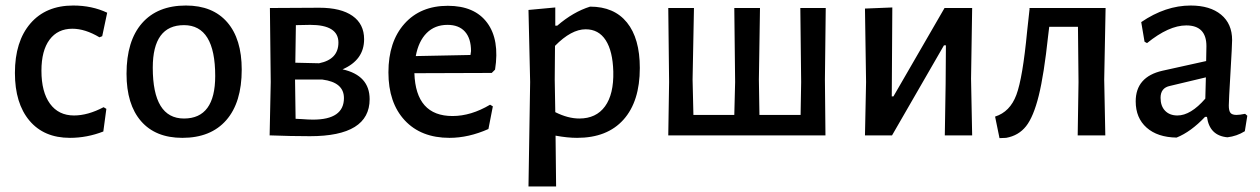

<svg xmlns="http://www.w3.org/2000/svg" viewBox="-20 -490 4560 695"><path d="M245 -470Q313 -470 368 -444L350 -359L340 -355Q288 -386 242 -386Q189 -386 159.5 -346.5Q130 -307 130 -234Q130 -157 161 -114.5Q192 -72 248 -72Q298 -72 355 -102L365 -96L354 -14Q295 9 233 9Q139 9 86.5 -53.5Q34 -116 34 -226Q34 -340 90 -405Q146 -470 245 -470Z M653 -470Q750 -470 802.5 -409.5Q855 -349 855 -238Q855 -119 799 -55Q743 9 640 9Q543 9 490.5 -51.5Q438 -112 438 -223Q438 -342 494 -406Q550 -470 653 -470ZM533 -245Q533 -61 646 -61Q759 -61 759 -215Q759 -399 646 -399Q533 -399 533 -245Z M956 0 960 -193 957 -461 1136 -462Q1214 -462 1256 -432.5Q1298 -403 1298 -348Q1298 -273 1220 -239Q1318 -217 1318 -131Q1318 3 1102 3Q1033 3 956 0ZM1103 -400Q1095 -400 1078 -399.5Q1061 -399 1051 -399L1049 -263L1135 -261Q1205 -275 1205 -336Q1205 -400 1103 -400ZM1147 -202H1048L1050 -60Q1057 -60 1070.5 -59Q1084 -58 1094.5 -57.5Q1105 -57 1113 -57Q1225 -57 1225 -135Q1225 -192 1147 -202Z M1607 9Q1504 9 1445 -54.5Q1386 -118 1386 -228Q1386 -339 1444 -404Q1502 -469 1601 -469Q1698 -469 1743.5 -407.5Q1789 -346 1772 -238L1760 -226L1480 -225Q1485 -70 1618 -70Q1685 -70 1754 -111L1764 -105L1748 -23Q1676 9 1607 9ZM1600 -400Q1554 -400 1524.5 -370.5Q1495 -341 1485 -287L1683 -291L1685 -305Q1685 -351 1663 -375.5Q1641 -400 1600 -400Z M1990 -463V-397H1997Q2055 -447 2116 -466Q2203 -466 2249.5 -408.5Q2296 -351 2296 -244Q2296 -123 2237 -57Q2178 9 2069 9Q2034 9 1991 1L1993 185H1893L1899 -193L1893 -454ZM1988 -202 1990 -84Q2036 -61 2077 -61Q2138 -61 2170 -105Q2202 -149 2200 -231Q2198 -305 2172.5 -344.5Q2147 -384 2100 -384Q2048 -384 1989 -324Z M2399 0 2402 -193 2399 -461H2492L2487 -202L2490 -74H2638L2641 -193L2638 -461H2731L2727 -202L2729 -74H2878L2880 -193L2877 -461H2969L2966 -202L2968 0Z M3111 0 3115 -193 3111 -459 3210 -463 3208 -141H3214L3399 -461H3499L3495 -205L3499 0H3400L3403 -186L3404 -326H3397L3209 0Z M3598 10 3582 -68Q3636 -85 3659 -146.5Q3682 -208 3698 -377L3707 -459L3706 -461H3982L3977 -202L3981 0H3881L3884 -193L3882 -393H3778L3774 -360Q3759 -220 3740 -143.5Q3721 -67 3694 -33Q3667 1 3622 9Z M4290 -470Q4360 -470 4400 -437Q4440 -404 4440 -345Q4440 -327 4434 -226Q4428 -125 4428 -108Q4428 -89 4434 -81.5Q4440 -74 4456 -74Q4467 -74 4487 -78L4495 -71L4486 -15Q4457 3 4423 7Q4358 1 4349 -67H4342Q4291 -13 4239 8Q4170 7 4130.5 -28Q4091 -63 4091 -123Q4091 -212 4188 -234L4346 -269L4347 -323Q4347 -398 4274 -398Q4211 -398 4132 -334L4123 -339L4111 -410Q4199 -470 4290 -470ZM4345 -210 4215 -179Q4181 -172 4181 -136Q4181 -106 4197.5 -89Q4214 -72 4242 -72Q4290 -72 4343 -133Z"/></svg>

Font: Alegreya Sans Medium
Style: Regular
Weight: 500
Designer: Juan Pablo del Peral
Foundry: Huerta Tipografica
Version: Version 2.007